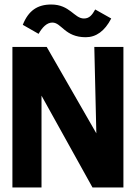

<svg xmlns="http://www.w3.org/2000/svg" viewBox="-20 -831 603 851"><path d="M402 -789C389 -766 377 -749 352 -749C309 -749 290 -811 207 -811C146 -811 106 -784 81 -721L151 -681C167 -709 187 -731 212 -731C253 -731 267 -666 360 -666C406 -666 444 -693 473 -749ZM35 0H164V-407L390 0H527V-623H398L407 -240L187 -623H35Z"/></svg>

Font: Inconsolata SemiExpanded Black
Style: Regular
Weight: 900
Width: 6
Monospace: yes
Designer: Raph Levien, Cyreal, Brenton Simpson
Foundry: Raph Levien, Cyreal, Google
Version: Version 3.100